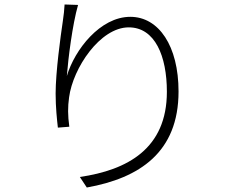

<svg xmlns="http://www.w3.org/2000/svg" viewBox="-20 -800 1040 856"><path d="M268 -780C267 -757 264 -733 260 -705C250 -638 228 -478 228 -383C228 -321 234 -267 238 -231L289 -235C282 -287 282 -323 288 -366C305 -496 426 -678 554 -678C671 -678 724 -550 724 -391C724 -137 548 -42 336 -11L367 36C602 -6 776 -121 776 -392C776 -595 688 -725 561 -725C427 -725 313 -579 278 -461C284 -539 303 -691 328 -778L268 -780Z"/></svg>

Font: Noto Sans CJK KR Light
Style: Regular
Weight: 300
Designer: Ryoko NISHIZUKA (kana & ideographs); Paul D. Hunt (Latin, Greek & Cyrillic); Wenlong ZHANG (bopomofo); Sandoll Communica
Foundry: Adobe Systems Incorporated
Version: Version 1.004;PS 1.004;hotconv 1.0.82;makeotf.lib2.5.63406